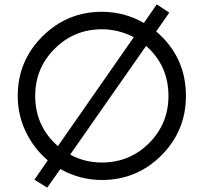

<svg xmlns="http://www.w3.org/2000/svg" viewBox="-20 -814 934 879"><path d="M695 -670Q831.2 -553.8 831.2 -375Q831.2 -215 718.8 -102.5Q606.2 10 446.2 10Q346.2 10 256.2 -40L196.2 45L137.5 8.8L198.8 -80Q135 -133.8 98.1 -210.6Q61.2 -287.5 61.2 -375Q61.2 -535 174.4 -647.5Q287.5 -760 446.2 -760Q550 -760 638.8 -708.8L697.5 -793.8L755 -756.2ZM141.2 -375Q141.2 -236.2 245 -145L592.5 -643.8Q522.5 -680 446.2 -680Q320 -680 230.6 -591.2Q141.2 -502.5 141.2 -375ZM446.2 -70Q573.8 -70 662.5 -158.8Q751.2 -247.5 751.2 -375Q751.2 -513.8 648.8 -603.8L301.2 -106.2Q367.5 -70 446.2 -70Z"/></svg>

Font: Now Alt
Style: Regular
Weight: 400
Designer: Alfredo Marco Pradil
Foundry: Alfredo Marco Pradil
Version: Version 1.002;PS 001.002;hotconv 1.0.88;makeotf.lib2.5.64775